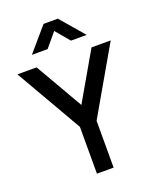

<svg xmlns="http://www.w3.org/2000/svg" viewBox="-170 -1048 933 1147"><g transform="rotate(-20 296.5 -475.0)"><path d="M243.5 0H349.5V-297.5L593 -720H471L296.5 -417.5L122 -720H0L243.5 -297.5ZM121 -800H221L295 -888.5L369.5 -800H469.5L340.5 -950H250Z"/></g></svg>

Font: Eudonet SemiBold
Style: Regular
Weight: 600
Designer: Mikhail Sharanda
Foundry: Mikhail Sharanda
Version: Version 4.503;Glyphs 3.1.2 (3151)